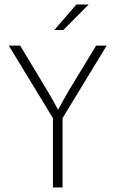

<svg xmlns="http://www.w3.org/2000/svg" viewBox="-20 -826 509 846"><path d="M213.2 0V-305.6L18.8 -625H68.8L190.3 -423.6Q201.4 -404.2 213.2 -384Q225 -363.9 236.1 -342.4Q247.2 -363.9 258.7 -384Q270.1 -404.2 281.2 -423.6L403.5 -625H450L255.6 -305.6V0ZM219.4 -693.8 316.7 -806.2H370.8L259 -693.8Z"/></svg>

Font: Afacad Flux ExtraLight
Style: Regular
Weight: 250
Designer: Kristian Moeller
Foundry: Dicotype
Version: Version 1.100